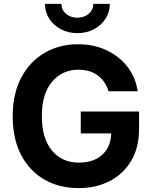

<svg xmlns="http://www.w3.org/2000/svg" viewBox="-20 -967 790 997"><path d="M388.2 9.8Q286.1 9.8 209 -35.4Q131.8 -80.6 88.9 -164.1Q45.9 -247.6 45.9 -362.8Q45.9 -480.5 90.6 -564.5Q135.3 -648.4 212.2 -692.9Q289.1 -737.3 384.8 -737.3Q466.8 -737.3 533.2 -706.1Q599.6 -674.8 642.1 -619.9Q684.6 -564.9 694.8 -493.2H543.5Q527.8 -545.4 487.8 -575.2Q447.8 -605 387.2 -605Q303.2 -605 250.2 -542.5Q197.3 -480 197.3 -364.3Q197.3 -248.5 249.5 -185.5Q301.8 -122.6 389.2 -122.6Q466.8 -122.6 511.2 -163.6Q555.7 -204.6 557.6 -274.4H399.4V-387.7H702.1V-296.9Q702.1 -201.2 661.6 -132.6Q621.1 -64 550.3 -27.1Q479.5 9.8 388.2 9.8ZM381.8 -794.9Q334 -794.9 295.9 -815.2Q257.8 -835.4 235.6 -869.9Q213.4 -904.3 213.4 -946.8H298.8Q298.8 -916 322.5 -895.5Q346.2 -875 381.8 -875Q417 -875 440.7 -895.5Q464.4 -916 464.4 -946.8H550.3Q550.3 -904.3 528.1 -869.9Q505.9 -835.4 467.8 -815.2Q429.7 -794.9 381.8 -794.9Z"/></svg>

Font: Inter-Bold
Style: Bold
Weight: 700
Designer: Rasmus Andersson
Foundry: rsms
Version: Version 4.000;git-a52131595